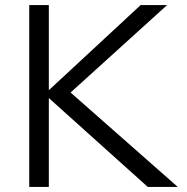

<svg xmlns="http://www.w3.org/2000/svg" viewBox="-20 -735 737 755"><path d="M172 0H95V-715H172ZM679 0H561L148 -371H162L533 -715H637L243 -358V-384Z"/></svg>

Font: Wix Madefor Display
Style: Regular
Weight: 400
Designer: Dalton Maag Ltd
Foundry: Dalton Maag Ltd
Version: Version 3.100